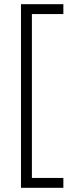

<svg xmlns="http://www.w3.org/2000/svg" viewBox="-20 -736 353 915"><path d="M282 159V112H132V-669H282V-716H80V159Z"/></svg>

Font: Noto Sans Myanmar Condensed Light
Style: Regular
Weight: 300
Width: 3
Designer: Monotype Design Team
Foundry: Monotype Imaging Inc.
Version: Version 2.107